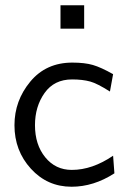

<svg xmlns="http://www.w3.org/2000/svg" viewBox="-20 -699 484 730"><path d="M210 -590V-679H300V-590ZM35 -223Q35 -316 95 -388.5Q155 -461 255 -461Q302 -461 333 -452Q364 -443 410 -417L398 -351Q349 -382 323 -389Q294 -397 254 -397Q186 -397 149.5 -345.5Q113 -294 113 -223Q113 -149 152 -101Q191 -53 253 -53Q331 -53 410 -107L415 -40Q336 11 252 11Q160 11 97.5 -57.5Q35 -126 35 -223Z"/></svg>

Font: CMU Sans Serif
Style: Medium
Weight: 500
Version: Version 0.7.0